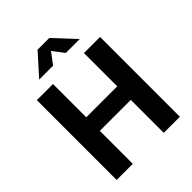

<svg xmlns="http://www.w3.org/2000/svg" viewBox="-247 -1029 1162 1162"><g transform="rotate(-45 333.5 -448.0)"><path d="M63 0V-683H201V-398H466V-683H604V0H466V-282H201V0ZM161 -761 282 -896H382L508 -761H389L334 -833L280 -761Z"/></g></svg>

Font: Cairo Play
Style: Bold
Weight: 700
Version: Version 3.119